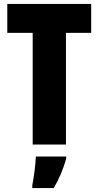

<svg xmlns="http://www.w3.org/2000/svg" viewBox="-20 -734 500 975"><path d="M315 0V-567H443V-714H17V-567H146V0ZM316 72V61H162C161 101 151 173 144 207V221H253C280 175 301 125 316 72Z"/></svg>

Font: Noto Sans Georgian ExtraCondensed Black
Style: Regular
Weight: 900
Width: 2
Designer: Monotype Design Team, Akaki Razmadze
Foundry: Google LLC
Version: Version 2.005